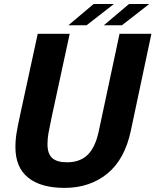

<svg xmlns="http://www.w3.org/2000/svg" viewBox="-20 -902 756 934"><path d="M616.5 -266.5Q587 -126.5 501.8 -57.2Q416.5 12 294 12Q179 12 117 -37.8Q55 -87.5 55 -186.5Q55 -221.5 61 -257.8Q67 -294 80 -352.5L163.5 -737.5H319L231 -330.5Q220.5 -281.5 215.8 -254.5Q211 -227.5 211 -200.5Q211 -154 234 -133.2Q257 -112.5 306 -112.5Q369.5 -112.5 406.8 -149.2Q444 -186 460.5 -264L561.5 -737.5H716.5ZM312.5 -779 435.5 -882.5H534L401 -779ZM485 -779 607.5 -882.5H706L573 -779Z"/></svg>

Font: Epilogue
Style: Bold Italic
Weight: 700
Italic angle: -12°
Designer: Tyler Finck
Foundry: Etcetera Type Co
Version: Version 2.111; ttfautohint (v1.8.3)